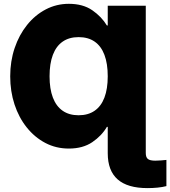

<svg xmlns="http://www.w3.org/2000/svg" viewBox="-20 -757 879 991"><path d="M732.4 -727.5V0H536.1V-102.1H531.7Q504.9 -56.2 456.3 -23.2Q407.7 9.8 335.4 9.8Q269.5 9.8 214.4 -19Q159.2 -47.9 118.2 -99.1Q77.1 -150.4 54.9 -218Q32.7 -285.6 32.7 -363.3Q32.7 -441.4 55.7 -509.3Q78.6 -577.1 119.9 -628.4Q161.1 -679.7 216.3 -708.5Q271.5 -737.3 335.4 -737.3Q408.2 -737.3 456.3 -704.1Q504.4 -670.9 531.7 -625.5H536.1V-727.5ZM385.7 -162.1Q434.6 -162.1 468.3 -185.3Q502 -208.5 519 -253.4Q536.1 -298.3 536.1 -363.3Q536.1 -428.7 519 -473.9Q502 -519 468.5 -542.2Q435.1 -565.4 385.7 -565.4Q336.9 -565.4 303.5 -542.2Q270 -519 252.9 -473.9Q235.8 -428.7 235.8 -363.3Q235.8 -298.3 252.9 -253.4Q270 -208.5 303.5 -185.3Q336.9 -162.1 385.7 -162.1ZM741.2 213.9Q638.2 213.9 587.2 168.9Q536.1 124 536.1 33.7V0H732.4V32.7Q732.4 54.7 743.2 63.5Q753.9 72.3 781.7 72.3Q796.9 72.3 810.8 71Q824.7 69.8 838.9 68.4V203.6Q817.9 209 793.2 211.4Q768.6 213.9 741.2 213.9Z"/></svg>

Font: Inter 16pt Black
Style: Regular
Weight: 900
Version: Version 4.001;git-66647c0bb